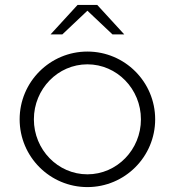

<svg xmlns="http://www.w3.org/2000/svg" viewBox="-20 -756 712 782"><path d="M186 -616H234L336 -712.4L438 -616H486L376 -736H296ZM118 -270C118 -393.6 215.7 -494 336 -494C456.3 -494 554 -393.6 554 -270C554 -146.4 456.3 -46 336 -46C215.7 -46 118 -146.4 118 -270ZM60 -270C60 -117.6 183.6 6 336 6C488.4 6 612 -117.6 612 -270C612 -422.4 488.4 -546 336 -546C183.6 -546 60 -422.4 60 -270Z"/></svg>

Font: Resamitz
Style: Regular
Weight: 500
Designer: gluk
Foundry: gluk
Version: Version 0.047